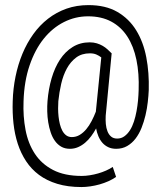

<svg xmlns="http://www.w3.org/2000/svg" viewBox="-20 -735 640 760"><path d="M568.8 -378.4Q567.9 -356.4 564.9 -330.6Q562 -304.7 555.9 -278.8Q549.8 -252.9 540.3 -229Q530.8 -205.1 516.6 -186.5Q502.4 -168 483.4 -157Q464.4 -146 439.9 -146Q421.9 -146 408.2 -152.6Q394.5 -159.2 385 -170.2Q375.5 -181.2 369.4 -195.8Q363.3 -210.4 360.4 -226.6Q351.6 -210.4 340.8 -195.8Q330.1 -181.2 317.1 -170.2Q304.2 -159.2 289.1 -152.6Q273.9 -146 256.8 -146Q236.8 -146 222.2 -154.5Q207.5 -163.1 197.3 -177.5Q187 -191.9 180.7 -210.9Q174.3 -230 170.9 -251Q167.5 -272 167 -293.5Q166.5 -314.9 168 -334.5Q171.9 -382.8 184.3 -425.3Q196.8 -467.8 217.5 -499.3Q238.3 -530.8 267.8 -549.1Q297.4 -567.4 335 -567.4Q350.6 -567.4 363.3 -563.5Q376 -559.6 386.5 -553.5Q397 -547.4 405.5 -539.6Q414.1 -531.7 422.4 -523.4L421.9 -522.9L398.4 -276.9Q397.5 -260.3 398.9 -244.1Q400.4 -228 405.5 -215.1Q410.6 -202.1 419.9 -194.3Q429.2 -186.5 443.8 -186.5Q460 -186.5 472.4 -195.6Q484.9 -204.6 494.4 -219.5Q503.9 -234.4 510.3 -254.2Q516.6 -273.9 520.5 -295.2Q524.4 -316.4 526.4 -337.9Q528.3 -359.4 528.8 -378.4Q531.2 -444.3 520 -498.3Q508.8 -552.2 483.9 -590.6Q459 -628.9 420.2 -649.7Q381.3 -670.4 328.6 -670.4Q278.3 -670.4 233.2 -647.7Q188 -625 153.3 -582Q118.7 -539.1 97.2 -476.3Q75.7 -413.6 73.2 -334Q70.8 -274.4 81.1 -220.7Q91.3 -167 117.9 -126.5Q144.5 -85.9 189.9 -62.3Q235.4 -38.6 303.7 -38.6Q318.8 -38.6 335.7 -41.3Q352.5 -43.9 368.7 -48.6Q384.8 -53.2 399.7 -59.8Q414.6 -66.4 426.3 -74.2L439.5 -34.7Q426.3 -25.4 409.4 -17.8Q392.6 -10.3 374.3 -5.1Q356 0 337.4 2.7Q318.8 5.4 302.2 5.4Q248.5 5.4 206.8 -7.3Q165 -20 134.5 -42.7Q104 -65.4 83.3 -96.9Q62.5 -128.4 50.3 -166Q38.1 -203.6 33.4 -246.3Q28.8 -289.1 30.3 -334Q31.7 -384.3 41.5 -432.1Q51.3 -480 68.8 -522.2Q86.4 -564.5 111.8 -599.9Q137.2 -635.3 170.2 -660.9Q203.1 -686.5 243.2 -700.7Q283.2 -714.8 330.1 -714.8Q397.9 -714.8 444.3 -688Q490.7 -661.1 519 -615.2Q547.4 -569.3 559.1 -508.1Q570.8 -446.8 568.8 -378.4ZM210.9 -334.5Q210 -321.3 210 -305.7Q210 -290 211.7 -274.2Q213.4 -258.3 217 -243.7Q220.7 -229 226.8 -217.5Q232.9 -206.1 242.2 -199.2Q251.5 -192.4 264.2 -192.4Q281.2 -192.4 295.4 -200.9Q309.6 -209.5 321.3 -223.4Q333 -237.3 342.5 -255.6Q352.1 -273.9 359.4 -293L380.9 -507.8Q372.1 -514.6 361.3 -519.3Q350.6 -523.9 335.9 -523.9Q303.7 -523.9 281.5 -507.3Q259.3 -490.7 244.6 -463.9Q230 -437 222.2 -403.1Q214.4 -369.1 210.9 -334.5Z"/></svg>

Font: TypoPRO Roboto Mono
Style: Regular
Weight: 300
Designer: Google
Version: Version 2.000986; 2015; ttfautohint (v1.3)